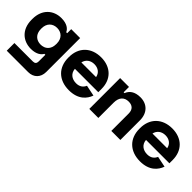

<svg xmlns="http://www.w3.org/2000/svg" viewBox="61 -1276 2230 2230"><g transform="rotate(45 1176.0 -161.0)"><path d="M570 50.5V-506.5H423.5V-440H408C391 -478 347.5 -517.5 253 -517.5C126 -517.5 20.5 -432.5 20.5 -272V-258C20.5 -97.5 125.5 -12.5 253 -12.5C347.5 -12.5 390 -53.5 406 -83.5H421.5V26.5C421.5 58 406 74 374.5 74H71V200H423C510.5 200 570 141 570 50.5ZM298.5 -401.5C367.5 -401.5 423.5 -356.5 423.5 -269V-261C423.5 -172.5 369 -128 298.5 -128C227.5 -128 173 -172.5 173 -261V-269C173 -356.5 228.5 -401.5 298.5 -401.5Z M905 15C1058 15 1124.5 -67.5 1151.5 -143.5L1018 -171C1001 -132.5 969 -101.5 907.5 -101.5C836.5 -101.5 784.5 -141.5 779.5 -211H1163.5V-265C1163.5 -421 1061 -521.5 901.5 -521.5C738.5 -521.5 633.5 -417.5 633.5 -259.5V-247.5C633.5 -89 737.5 15 905 15ZM780 -316.5C792.5 -374.5 839 -409.5 901.5 -409.5C965.5 -409.5 1011 -374.5 1021.5 -316.5Z M1227 0H1375.5V-250.5C1375.5 -340 1420.5 -384 1491 -384C1552 -384 1588.5 -351.5 1588.5 -284.5V0H1737V-322C1737 -443 1662.5 -516 1552.5 -516C1457 -516 1407.5 -474 1386.5 -418.5H1372.5V-506.5H1227Z M2073 15C2226 15 2292.5 -67.5 2319.5 -143.5L2186 -171C2169 -132.5 2137 -101.5 2075.5 -101.5C2004.5 -101.5 1952.5 -141.5 1947.5 -211H2331.5V-265C2331.5 -421 2229 -521.5 2069.5 -521.5C1906.5 -521.5 1801.5 -417.5 1801.5 -259.5V-247.5C1801.5 -89 1905.5 15 2073 15ZM1948 -316.5C1960.5 -374.5 2007 -409.5 2069.5 -409.5C2133.5 -409.5 2179 -374.5 2189.5 -316.5Z"/></g></svg>

Font: MCL Standard Bold
Style: Regular
Weight: 700
Designer: Květoslav Bartoš
Foundry: Florian Karsten
Version: Version 1.001;Glyphs 3.2.3 (3260)